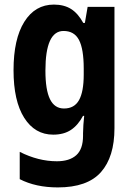

<svg xmlns="http://www.w3.org/2000/svg" viewBox="-20 -577 579 837"><path d="M215 -557Q259 -557 289.5 -538Q320 -519 343 -477H350L362 -547H479V-18Q479 107 420 173.5Q361 240 232 240Q136 240 66 204V85Q147 126 228 126Q283 126 312.5 99.5Q342 73 342 15V4Q342 -11 343.5 -32.5Q345 -54 347 -72H342Q320 -31 289 -10.5Q258 10 212 10Q132 10 85.5 -63.5Q39 -137 39 -271Q39 -407 86 -482Q133 -557 215 -557ZM257 -442Q178 -442 178 -269Q178 -185 198 -144.5Q218 -104 259 -104Q304 -104 324.5 -140.5Q345 -177 345 -252V-278Q345 -363 324.5 -402.5Q304 -442 257 -442Z"/></svg>

Font: Noto Sans Lao Condensed
Style: Bold
Weight: 700
Width: 3
Designer: Monotype Design Team
Foundry: Monotype Imaging Inc.
Version: Version 2.003; ttfautohint (v1.8.4.7-5d5b)